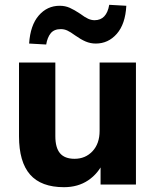

<svg xmlns="http://www.w3.org/2000/svg" viewBox="-20 -767 647 798"><path d="M246 11Q151 11 105 -41.5Q59 -94 59 -201V-507H210V-201Q210 -153 229.5 -130Q249 -107 290 -107Q335 -107 364.5 -138.5Q394 -170 394 -223V-507H545V0H398V-97H412Q389 -46 346.5 -17.5Q304 11 246 11ZM172 -582 101 -586Q106 -662 141 -702.5Q176 -743 228 -743Q251 -743 270 -734.5Q289 -726 313 -710Q333 -695 346.5 -689Q360 -683 373 -683Q423 -683 434 -747L505 -743Q501 -667 465.5 -626.5Q430 -586 378 -586Q356 -586 336 -594.5Q316 -603 292 -620Q273 -634 260 -640Q247 -646 233 -646Q205 -646 191 -629Q177 -612 172 -582Z"/></svg>

Font: Mulish ExtraLight ExtraBold
Style: Regular
Weight: 800
Version: Version 3.603